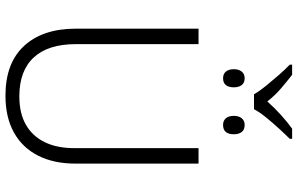

<svg xmlns="http://www.w3.org/2000/svg" viewBox="-218 -888 1115 720"><g transform="rotate(90 340.0 -527.5)"><path d="M333 -922Q321 -943 301 -967.5Q281 -992 260 -1016Q239 -1040 222 -1056V-1065H260Q287 -1044 312.5 -1022Q338 -1000 360 -972Q385 -1000 410.5 -1023Q436 -1046 462 -1065H500V-1056Q484 -1040 462 -1016Q440 -992 420 -967.5Q400 -943 389 -922ZM273 -806Q257 -806 248 -816.5Q239 -827 239 -846Q239 -865 248 -876Q257 -887 273 -887Q290 -887 298.5 -876Q307 -865 307 -846Q307 -827 298.5 -816.5Q290 -806 273 -806ZM448 -806Q432 -806 423 -816.5Q414 -827 414 -846Q414 -865 423 -876Q432 -887 448 -887Q466 -887 474.5 -876Q483 -865 483 -846Q483 -827 474.5 -816.5Q466 -806 448 -806ZM593 -252Q593 -171 563 -112Q533 -53 476 -21.5Q419 10 338 10Q216 10 151.5 -60Q87 -130 87 -254V-714H145V-254Q145 -150 195 -96Q245 -42 341 -42Q404 -42 447 -66.5Q490 -91 512.5 -137Q535 -183 535 -248V-714H593Z"/></g></svg>

Font: Noto Sans Display Light
Style: Regular
Weight: 300
Designer: Monotype Design Team
Foundry: Monotype Imaging Inc.
Version: Version 2.003